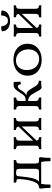

<svg xmlns="http://www.w3.org/2000/svg" viewBox="1263 -2036 945 3511"><g transform="rotate(-90 1735.5 -280.5)"><path d="M617 -4Q604 59 604 168Q592 172 574 172Q556 172 543 168Q545 77 530 0H129Q114 77 116 168Q103 172 85 172Q67 172 55 168Q55 59 42 -4Q42 -27 57 -40H63Q136 -40 172 -144.5Q208 -249 216 -389Q218 -419 214.5 -431.5Q211 -444 198.5 -449Q186 -454 155 -457Q150 -475 150 -502Q226 -500 367 -500Q499 -500 565 -502Q565 -470 560 -457Q525 -455 513 -442Q501 -429 501 -390V-109Q501 -67 513 -53.5Q525 -40 560 -40H602Q617 -27 617 -4ZM404 -390Q404 -417 400.5 -430.5Q397 -444 386 -450Q372 -459 334 -459Q297 -459 283 -449Q274 -443 271 -430.5Q268 -418 266 -390Q255 -258 235.5 -171Q216 -84 174 -40H327Q360 -40 375.5 -44.5Q391 -49 397.5 -63.5Q404 -78 404 -109Z M1330 -40Q1335 -28 1335 2Q1267 0 1225 0Q1175 0 1113 2Q1113 -28 1118 -40Q1153 -42 1165.5 -56.5Q1178 -71 1178 -114V-355L921 -85Q924 -60 937 -51Q950 -42 980 -40Q984 -27 984 2Q916 0 874 0Q824 0 762 2Q762 -28 767 -40Q792 -42 804.5 -48Q817 -54 822 -69Q827 -84 827 -114V-387Q827 -416 822 -431Q817 -446 804.5 -452Q792 -458 767 -460Q762 -474 762 -502Q826 -500 874 -500Q914 -500 984 -502Q984 -473 980 -460Q944 -458 931.5 -444Q919 -430 919 -387V-147L1176 -414Q1173 -439 1160 -448.5Q1147 -458 1117 -460Q1113 -475 1113 -502Q1177 -500 1224 -500Q1265 -500 1335 -502Q1335 -476 1330 -460Q1294 -458 1282 -444Q1270 -430 1270 -387V-114Q1270 -71 1282.5 -56.5Q1295 -42 1330 -40Z M2015 -43Q2015 -15 2010 0Q1967 0 1941.5 1.5Q1916 3 1881 7Q1859 -8 1843.5 -31.5Q1828 -55 1805 -99Q1780 -146 1762 -173Q1744 -200 1714.5 -219.5Q1685 -239 1644 -239V-117Q1644 -74 1656.5 -59.5Q1669 -45 1705 -43Q1709 -28 1709 2Q1641 0 1599 0Q1549 0 1487 2Q1487 -29 1492 -43Q1517 -45 1529.5 -51Q1542 -57 1547 -72Q1552 -87 1552 -117V-384Q1552 -413 1547 -428Q1542 -443 1529.5 -449Q1517 -455 1492 -457Q1487 -472 1487 -502Q1551 -500 1599 -500Q1639 -500 1709 -502Q1709 -471 1705 -457Q1669 -455 1656.5 -441Q1644 -427 1644 -384V-284Q1685 -284 1706 -290Q1727 -296 1745 -315Q1763 -334 1791 -379Q1826 -435 1851 -462Q1876 -489 1897.5 -497Q1919 -505 1951 -505Q1958 -505 1970 -503.5Q1982 -502 1994 -500Q1993 -489 1993 -465Q1993 -418 1999 -380Q1989 -376 1975 -374Q1961 -372 1952 -373Q1945 -404 1934.5 -415.5Q1924 -427 1908 -427Q1892 -427 1877 -414.5Q1862 -402 1837 -362Q1813 -324 1793.5 -304Q1774 -284 1752 -273Q1796 -267 1821 -244.5Q1846 -222 1881 -162Q1911 -109 1929 -86Q1947 -63 1965 -54.5Q1983 -46 2015 -43Z M2107 -248Q2107 -324 2143.5 -383Q2180 -442 2246.5 -474.5Q2313 -507 2400 -507Q2486 -507 2552 -475Q2618 -443 2654.5 -384.5Q2691 -326 2691 -250Q2691 -173 2654.5 -114.5Q2618 -56 2551.5 -23.5Q2485 9 2398 9Q2312 9 2246 -23Q2180 -55 2143.5 -113Q2107 -171 2107 -248ZM2588 -235Q2588 -300 2562 -351.5Q2536 -403 2489.5 -432Q2443 -461 2385 -461Q2304 -461 2257 -406.5Q2210 -352 2210 -263Q2210 -196 2236 -144.5Q2262 -93 2308 -65Q2354 -37 2412 -37Q2493 -37 2540.5 -91Q2588 -145 2588 -235Z M3390 -40Q3395 -28 3395 2Q3327 0 3285 0Q3235 0 3173 2Q3173 -28 3178 -40Q3213 -42 3225.5 -56.5Q3238 -71 3238 -114V-355L2981 -85Q2984 -60 2997 -51Q3010 -42 3040 -40Q3044 -27 3044 2Q2976 0 2934 0Q2884 0 2822 2Q2822 -28 2827 -40Q2852 -42 2864.5 -48Q2877 -54 2882 -69Q2887 -84 2887 -114V-387Q2887 -416 2882 -431Q2877 -446 2864.5 -452Q2852 -458 2827 -460Q2822 -474 2822 -502Q2886 -500 2934 -500Q2974 -500 3044 -502Q3044 -473 3040 -460Q3004 -458 2991.5 -444Q2979 -430 2979 -387V-147L3236 -414Q3233 -439 3220 -448.5Q3207 -458 3177 -460Q3173 -475 3173 -502Q3237 -500 3284 -500Q3325 -500 3395 -502Q3395 -476 3390 -460Q3354 -458 3342 -444Q3330 -430 3330 -387V-114Q3330 -71 3342.5 -56.5Q3355 -42 3390 -40ZM2919 -718Q2961 -735 3009 -732Q3017 -669 3042.5 -638.5Q3068 -608 3114 -608Q3159 -608 3182 -638.5Q3205 -669 3209 -732Q3217 -733 3234 -733Q3273 -733 3299 -723Q3299 -650 3243.5 -609.5Q3188 -569 3104 -569Q3022 -569 2970.5 -608Q2919 -647 2919 -718Z"/></g></svg>

Font: Vollkorn SC
Style: Regular
Weight: 400
Designer: Friedrich Althausen
Foundry: Friedrich Althausen
Version: Version 4.015